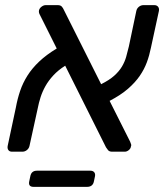

<svg xmlns="http://www.w3.org/2000/svg" viewBox="-20 -591 640 748"><path d="M10 -23 42 -173Q48 -206 58.5 -237Q69 -268 87 -296.5Q105 -325 133 -351.5Q161 -378 201 -402L136 -532Q130 -542 132 -551Q134 -559 142 -565Q150 -571 158 -571H205Q216 -571 221 -565Q226 -559 228 -554L374 -263Q406 -279 425 -296Q444 -313 455 -331.5Q466 -350 471.5 -369.5Q477 -389 482 -410L511 -548Q513 -558 521 -564.5Q529 -571 539 -571H581Q591 -571 596 -564.5Q601 -558 599 -548L568 -405Q562 -375 552 -348Q542 -321 524.5 -295.5Q507 -270 479 -245.5Q451 -221 407 -198L487 -39Q490 -32 491 -28Q492 -24 490 -20Q489 -12 481.5 -6Q474 0 466 0H417Q406 0 401 -6Q396 -12 393 -17L234 -335Q207 -318 188 -297.5Q169 -277 157 -255.5Q145 -234 138 -212Q131 -190 127 -169L95 -23Q93 -13 85 -6.5Q77 0 67 0H27Q17 0 12.5 -6.5Q8 -13 10 -23ZM94 115 98 96Q102 74 124 74H332Q342 74 347 80Q352 86 350 96L346 115Q342 137 319 137H111Q89 137 94 115Z"/></svg>

Font: SVN-Rubik
Style: Italic
Weight: 400
Italic angle: -12°
Designer: Hubert and Fischer
Foundry: Hubert & Fischer
Version: Version 2.101; ttfautohint (v1.8.3)